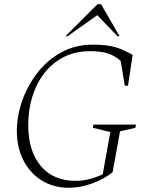

<svg xmlns="http://www.w3.org/2000/svg" viewBox="-20 -882 732 912"><path d="M308 10Q233 10 177 -25.5Q121 -61 90.5 -122Q60 -183 60 -260Q60 -331 85.5 -403.5Q111 -476 158 -536.5Q205 -597 271.5 -633.5Q338 -670 421 -670Q492 -670 534 -656Q576 -642 610 -621L588 -475H573L553 -593Q525 -618 491 -628.5Q457 -639 410 -639Q338 -639 283 -611Q228 -583 190.5 -534.5Q153 -486 133.5 -422.5Q114 -359 114 -288Q114 -166 173 -94.5Q232 -23 340 -23Q370 -23 401.5 -30.5Q433 -38 468 -54L504 -255L421 -275L424 -290H626L623 -275L550 -258L515 -64Q473 -30 416 -10Q359 10 308 10ZM291 -710 443 -862H460L548 -710H538L442 -810L301 -710Z"/></svg>

Font: Spectral SC ExtraLight
Style: Italic
Weight: 275
Italic angle: -10°
Designer: Jean-Baptiste Levee
Foundry: Production Type
Version: Version 2.001